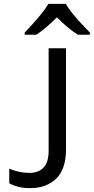

<svg xmlns="http://www.w3.org/2000/svg" viewBox="-20 -964 486 995"><path d="M136 11Q101 11 74.5 4Q48 -3 28 -14V-90Q51 -80 77.5 -74Q104 -68 134 -68Q159 -68 181.5 -78Q204 -88 218 -113Q232 -138 232 -183V-714H322V-190Q322 -87 271 -38Q220 11 136 11ZM321 -944Q333 -922 355.5 -894.5Q378 -867 402.5 -840.5Q427 -814 446 -795V-784H384Q358 -800 330 -823.5Q302 -847 275 -874Q248 -847 221 -824Q194 -801 168 -784H108V-795Q127 -815 150.5 -841Q174 -867 196 -894.5Q218 -922 231 -944Z"/></svg>

Font: Noto IKEA Simplified Chinese
Style: Regular
Weight: 400
Designer: Monotype Design Team
Foundry: Monotype Imaging Inc.
Version: Version 1.100